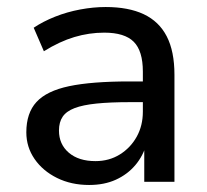

<svg xmlns="http://www.w3.org/2000/svg" viewBox="-20 -518 591 547"><path d="M234 9Q183 9 142.5 -11Q102 -31 78.5 -65Q55 -99 55 -141Q55 -196 84 -227.5Q113 -259 177 -272.5Q241 -286 349 -286H401V-227H351Q294 -227 255 -223Q216 -219 192.5 -210Q169 -201 158.5 -185.5Q148 -170 148 -146Q148 -107 176 -83Q204 -59 252 -59Q291 -59 321.5 -78Q352 -97 369.5 -128.5Q387 -160 387 -200V-314Q387 -373 361 -399Q335 -425 277 -425Q234 -425 192 -412.5Q150 -400 105 -372L76 -439Q103 -457 137 -470.5Q171 -484 208.5 -491Q246 -498 281 -498Q346 -498 389.5 -477.5Q433 -457 455 -414.5Q477 -372 477 -305V0H391V-110H398Q388 -74 365.5 -47.5Q343 -21 310 -6Q277 9 234 9Z"/></svg>

Font: Nunito Sans 12pt ExtraLight 11pt Medium
Style: Regular
Weight: 500
Version: Version 3.101;gftools[0.9.27]